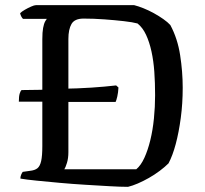

<svg xmlns="http://www.w3.org/2000/svg" viewBox="-20 -724 794 744"><path d="M220 -329 137 -330H53Q53 -351 56.5 -362Q60 -373 64 -375L137 -376L220 -380Q282 -381 334.5 -384.5Q387 -388 430 -393L439 -385Q438 -365 434.5 -350Q431 -335 428 -329ZM476 0Q447 0 404 -2.5Q361 -5 311 -8Q261 -11 211.5 -15.5Q162 -20 122 -24Q82 -28 59 -32Q59 -40 62 -47Q65 -54 68 -58L96 -62Q115 -64 125 -72Q135 -80 139.5 -100Q144 -120 144 -158V-572Q144 -599 147 -615.5Q150 -632 155 -641Q160 -650 162 -651H69Q65 -655 62 -661Q59 -667 58 -673Q64 -679 76 -686Q88 -693 100.5 -698.5Q113 -704 119 -704H500Q516 -700 536 -692Q556 -684 576 -673Q596 -662 613 -650Q630 -638 640 -627Q668 -575 678 -510.5Q688 -446 688 -384Q688 -323 680.5 -267Q673 -211 661 -166Q649 -121 633 -91Q619 -77 599 -62Q579 -47 557 -34.5Q535 -22 514 -13Q493 -4 476 0ZM229 -68H508Q526 -83 539.5 -112.5Q553 -142 562.5 -181Q572 -220 576.5 -265Q581 -310 581 -355Q581 -403 578 -445.5Q575 -488 567 -524.5Q559 -561 546 -589Q533 -617 513 -633Q495 -638 460 -642Q425 -646 384 -649Q343 -652 304 -652Q269 -652 257 -631Q245 -610 245 -573V-134Q245 -111 239.5 -93Q234 -75 229 -68Z"/></svg>

Font: Texturina Medium 12pt
Style: Regular
Weight: 400
Version: Version 1.002